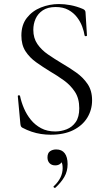

<svg xmlns="http://www.w3.org/2000/svg" viewBox="-20 -656 531 952"><path d="M145.2 -508Q145.2 -466.8 165.5 -437.5Q185.8 -408.2 218.1 -386Q250.4 -363.8 286.2 -342.4Q323.4 -320.8 357.5 -296.7Q391.6 -272.6 414.1 -239.7Q436.6 -206.8 436.6 -158.8Q436.6 -111.4 412.9 -72.6Q389.2 -33.8 343.5 -10.9Q297.8 12 231 12Q207.4 12 183.7 8.4Q160 4.8 136.7 -3Q113.4 -10.8 90.2 -23.2Q85.4 -26.2 83.6 -30.5Q81.8 -34.8 81 -42.2L68.4 -178Q67.4 -183 72.9 -183.5Q78.4 -184 79.4 -180Q85.6 -149.8 98.8 -118.9Q112 -88 132.9 -62.2Q153.8 -36.4 183.8 -20.3Q213.8 -4.2 253.8 -4.2Q283.2 -4.2 310.6 -15Q338 -25.8 355.5 -50.8Q373 -75.8 373 -119.2Q373 -167.8 351.6 -200.5Q330.2 -233.2 297.2 -257.1Q264.2 -281 227.4 -302.4Q192.4 -323.8 159.6 -347.1Q126.8 -370.4 106.4 -401.9Q86 -433.4 86 -479.8Q86 -532.6 113.1 -567.3Q140.2 -602 183.1 -619Q226 -636 272 -636Q300 -636 330 -630.3Q360 -624.6 389 -612.4Q397.4 -609.2 400.7 -604.6Q404 -600 404 -594.8L411.2 -480.6Q411.2 -476.8 405.9 -476.5Q400.6 -476.2 399.4 -480Q396.6 -500 387.6 -524.3Q378.6 -548.6 361.8 -570.6Q345 -592.6 319 -606.9Q293 -621.2 256.2 -621.2Q216.8 -621.2 192.3 -604.8Q167.8 -588.4 156.5 -562.9Q145.2 -537.4 145.2 -508ZM254.4 275Q250.4 277 246.9 273.3Q243.4 269.6 246.6 267.4Q268.6 247 279.6 224.5Q290.6 202 290.6 178Q290.6 155.8 284.4 147.6Q278.2 139.4 269 135.2L287.2 129Q289.8 146.4 279.9 155.2Q270 164 254 164Q236.2 164 225.8 153.2Q215.4 142.4 215.4 124.6Q215.4 102.8 228.2 93.9Q241 85 258.8 85Q286.6 85 300.9 103.9Q315.2 122.8 315.2 158Q315.2 193.6 298.8 221.6Q282.4 249.6 254.4 275Z"/></svg>

Font: Cormorant Infant Light
Style: Regular
Weight: 300
Designer: Christian Thalmann (Catharsis Fonts)
Foundry: Catharsis Fonts
Version: Version 4.001